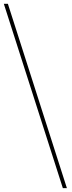

<svg xmlns="http://www.w3.org/2000/svg" viewBox="-57 -846 371 996"><path d="M290 129.9 -16.1 -826.2H-37.1L269 129.9Z"/></svg>

Font: Montserrat
Style: Thin
Weight: 250
Designer: Julieta Ulanovsky
Foundry: Julieta Ulanovsky
Version: Version 1.000;PS 002.000;hotconv 1.0.70;makeotf.lib2.5.58329